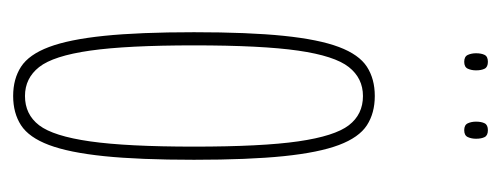

<svg xmlns="http://www.w3.org/2000/svg" viewBox="-255 -497 762 292"><g transform="rotate(90 126.0 -351.0)"><path d="M29 -265Q29 -348 34.5 -401.5Q40 -455 51.5 -485.5Q63 -516 81.5 -528Q100 -540 126 -540Q152 -540 170.5 -528Q189 -516 200.5 -485.5Q212 -455 217.5 -401.5Q223 -348 223 -265Q223 -182 217.5 -128.5Q212 -75 200.5 -44.5Q189 -14 170.5 -2Q152 10 126 10Q100 10 81.5 -2Q63 -14 51.5 -44.5Q40 -75 34.5 -128.5Q29 -182 29 -265ZM49 -265Q49 -163 57 -107Q65 -51 82 -29.5Q99 -8 126 -8Q154 -8 170.5 -29.5Q187 -51 195 -107Q203 -163 203 -265Q203 -368 195 -423.5Q187 -479 170.5 -500.5Q154 -522 126 -522Q99 -522 82 -500.5Q65 -479 57 -423.5Q49 -368 49 -265ZM178 -676Q170 -676 167.5 -681.5Q165 -687 165 -694Q165 -702 167.5 -707Q170 -712 178 -712Q186 -712 188.5 -707Q191 -702 191 -694Q191 -687 188.5 -681.5Q186 -676 178 -676ZM74 -676Q66 -676 63.5 -681.5Q61 -687 61 -694Q61 -702 63.5 -707Q66 -712 74 -712Q82 -712 84.5 -707Q87 -702 87 -694Q87 -687 84.5 -681.5Q82 -676 74 -676Z"/></g></svg>

Font: Georama ExtraCondensed Thin
Style: Regular
Weight: 100
Width: 2
Designer: Jean-Baptiste Levee
Foundry: Production Type
Version: Version 1.001